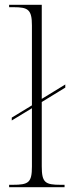

<svg xmlns="http://www.w3.org/2000/svg" viewBox="-20 -780 296 800"><path d="M18 0H249V-10H233C168 -10 154 -19 154 -87V-355L252 -415V-428L154 -368V-760H18V-750H37C97 -750 113 -740 113 -674V-341L29 -290V-278L113 -329V-86C113 -19 99 -10 33 -10H18Z"/></svg>

Font: Noto Serif Display SemiCondensed ExtraLight
Style: Regular
Weight: 200
Width: 4
Designer: Monotype Design Team
Foundry: Monotype Imaging Inc.
Version: Version 2.009